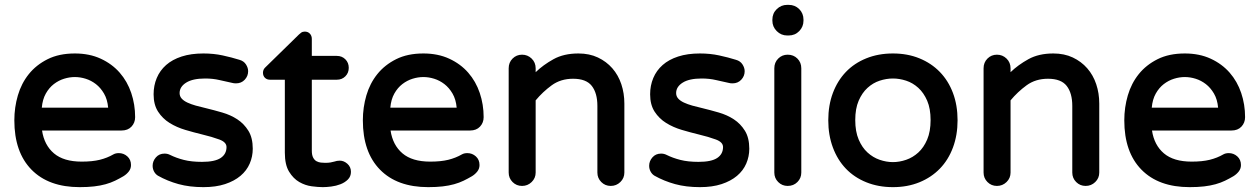

<svg xmlns="http://www.w3.org/2000/svg" viewBox="-20 -750 5177 790"><path d="M39 -255Q39 -308 53.5 -357.5Q68 -407 98.5 -445Q129 -483 176 -506.5Q223 -530 288 -530Q348 -530 394.5 -508.5Q441 -487 472.5 -451Q504 -415 520 -367.5Q536 -320 536 -268Q536 -245 521 -229Q506 -213 480 -213H153Q162 -153 202 -119Q242 -85 316 -85Q360 -85 390.5 -92.5Q421 -100 447 -115Q456 -120 469 -120Q489 -120 504 -106.5Q519 -93 519 -71Q519 -56 510 -44.5Q501 -33 488 -25Q471 -15 453.5 -6.5Q436 2 414.5 8Q393 14 367 17Q341 20 308 20Q180 20 109.5 -52Q39 -124 39 -255ZM152 -307H425Q422 -341 408 -365Q394 -389 374.5 -404Q355 -419 332.5 -426Q310 -433 288 -433Q266 -433 243.5 -426Q221 -419 201.5 -404Q182 -389 168.5 -365Q155 -341 152 -307Z M657 -118Q669 -118 679 -113Q705 -100 736.5 -92Q768 -84 811 -84Q864 -84 888 -100Q912 -116 912 -145Q912 -165 882.5 -176Q853 -187 811 -197Q778 -205 742.5 -215.5Q707 -226 678 -244Q649 -262 630.5 -290.5Q612 -319 612 -362Q612 -398 625 -429Q638 -460 663.5 -482.5Q689 -505 727.5 -517.5Q766 -530 817 -530Q859 -530 896 -522Q933 -514 965 -504Q983 -499 992 -485Q1001 -471 1001 -457Q1001 -437 987 -422Q973 -407 951 -407Q946 -407 942.5 -407.5Q939 -408 935 -409Q911 -414 883.5 -420.5Q856 -427 824 -427Q773 -427 746 -410Q719 -393 719 -367Q719 -354 727.5 -344.5Q736 -335 751 -328Q766 -321 785.5 -315.5Q805 -310 827 -305Q860 -297 894.5 -287Q929 -277 956.5 -259Q984 -241 1002 -212Q1020 -183 1020 -138Q1020 -106 1007.5 -77Q995 -48 969.5 -26.5Q944 -5 906 7.5Q868 20 817 20Q760 20 714.5 7.5Q669 -5 630 -27Q620 -33 614 -44Q608 -55 608 -68Q608 -87 621.5 -102.5Q635 -118 657 -118Z M1074 -475 1210 -608Q1213 -611 1219 -615.5Q1225 -620 1234 -620Q1247 -620 1255 -611.5Q1263 -603 1263 -590V-520H1366Q1387 -520 1401 -506Q1415 -492 1415 -471Q1415 -450 1401 -436Q1387 -422 1366 -422H1263V-130Q1263 -112 1268.5 -101.5Q1274 -91 1282.5 -86.5Q1291 -82 1300.5 -81Q1310 -80 1318 -80Q1331 -80 1339.5 -81.5Q1348 -83 1355 -85Q1361 -87 1366.5 -88Q1372 -89 1378 -89Q1395 -89 1409.5 -76Q1424 -63 1424 -43Q1424 -24 1411.5 -11.5Q1399 1 1381 8Q1363 15 1343 17.5Q1323 20 1308 20Q1289 20 1262.5 16.5Q1236 13 1211.5 -1Q1187 -15 1169.5 -43.5Q1152 -72 1152 -122V-422H1091Q1078 -422 1070 -430Q1062 -438 1062 -451Q1062 -465 1074 -475Z M1473 -255Q1473 -308 1487.5 -357.5Q1502 -407 1532.5 -445Q1563 -483 1610 -506.5Q1657 -530 1722 -530Q1782 -530 1828.5 -508.5Q1875 -487 1906.5 -451Q1938 -415 1954 -367.5Q1970 -320 1970 -268Q1970 -245 1955 -229Q1940 -213 1914 -213H1587Q1596 -153 1636 -119Q1676 -85 1750 -85Q1794 -85 1824.5 -92.5Q1855 -100 1881 -115Q1890 -120 1903 -120Q1923 -120 1938 -106.5Q1953 -93 1953 -71Q1953 -56 1944 -44.5Q1935 -33 1922 -25Q1905 -15 1887.5 -6.5Q1870 2 1848.5 8Q1827 14 1801 17Q1775 20 1742 20Q1614 20 1543.5 -52Q1473 -124 1473 -255ZM1586 -307H1859Q1856 -341 1842 -365Q1828 -389 1808.5 -404Q1789 -419 1766.5 -426Q1744 -433 1722 -433Q1700 -433 1677.5 -426Q1655 -419 1635.5 -404Q1616 -389 1602.5 -365Q1589 -341 1586 -307Z M2073 -40V-469Q2073 -493 2089 -509Q2105 -525 2128 -525Q2151 -525 2167.5 -509Q2184 -493 2184 -469V-453Q2215 -483 2257.5 -506.5Q2300 -530 2360 -530Q2405 -530 2440 -513.5Q2475 -497 2499.5 -469Q2524 -441 2536.5 -403.5Q2549 -366 2549 -324V-40Q2549 -17 2532.5 -1Q2516 15 2493 15Q2470 15 2454 -1Q2438 -17 2438 -40V-314Q2438 -367 2415 -396.5Q2392 -426 2338 -426Q2287 -426 2250 -399Q2213 -372 2184 -337V-40Q2184 -17 2167.5 -1Q2151 15 2128 15Q2105 15 2089 -1Q2073 -17 2073 -40Z M2700 -118Q2712 -118 2722 -113Q2748 -100 2779.5 -92Q2811 -84 2854 -84Q2907 -84 2931 -100Q2955 -116 2955 -145Q2955 -165 2925.5 -176Q2896 -187 2854 -197Q2821 -205 2785.5 -215.5Q2750 -226 2721 -244Q2692 -262 2673.5 -290.5Q2655 -319 2655 -362Q2655 -398 2668 -429Q2681 -460 2706.5 -482.5Q2732 -505 2770.5 -517.5Q2809 -530 2860 -530Q2902 -530 2939 -522Q2976 -514 3008 -504Q3026 -499 3035 -485Q3044 -471 3044 -457Q3044 -437 3030 -422Q3016 -407 2994 -407Q2989 -407 2985.5 -407.5Q2982 -408 2978 -409Q2954 -414 2926.5 -420.5Q2899 -427 2867 -427Q2816 -427 2789 -410Q2762 -393 2762 -367Q2762 -354 2770.5 -344.5Q2779 -335 2794 -328Q2809 -321 2828.5 -315.5Q2848 -310 2870 -305Q2903 -297 2937.5 -287Q2972 -277 2999.5 -259Q3027 -241 3045 -212Q3063 -183 3063 -138Q3063 -106 3050.5 -77Q3038 -48 3012.5 -26.5Q2987 -5 2949 7.5Q2911 20 2860 20Q2803 20 2757.5 7.5Q2712 -5 2673 -27Q2663 -33 2657 -44Q2651 -55 2651 -68Q2651 -87 2664.5 -102.5Q2678 -118 2700 -118Z M3166 -40V-469Q3166 -493 3182 -509Q3198 -525 3221 -525Q3245 -525 3261 -509Q3277 -493 3277 -469V-40Q3277 -17 3261 -1Q3245 15 3221 15Q3198 15 3182 -1Q3166 -17 3166 -40ZM3219 -730H3225Q3251 -730 3268.5 -712.5Q3286 -695 3286 -669V-665Q3286 -640 3268.5 -622Q3251 -604 3225 -604H3219Q3194 -604 3176 -622Q3158 -640 3158 -665V-669Q3158 -695 3176 -712.5Q3194 -730 3219 -730Z M3654 -530Q3714 -530 3763 -510Q3812 -490 3847 -454Q3882 -418 3901 -367.5Q3920 -317 3920 -255Q3920 -194 3901 -143Q3882 -92 3847 -56Q3812 -20 3763 0Q3714 20 3654 20Q3594 20 3544.5 0Q3495 -20 3460.5 -56Q3426 -92 3407 -143Q3388 -194 3388 -255Q3388 -317 3407 -367.5Q3426 -418 3460.5 -454Q3495 -490 3544.5 -510Q3594 -530 3654 -530ZM3499 -256Q3499 -209 3513 -176Q3527 -143 3549.5 -122.5Q3572 -102 3599.5 -92.5Q3627 -83 3654 -83Q3681 -83 3708.5 -92.5Q3736 -102 3758.5 -122.5Q3781 -143 3795 -176Q3809 -209 3809 -256Q3809 -303 3795 -335.5Q3781 -368 3758.5 -388.5Q3736 -409 3708.5 -418Q3681 -427 3654 -427Q3627 -427 3599.5 -418Q3572 -409 3549.5 -388.5Q3527 -368 3513 -335.5Q3499 -303 3499 -256Z M4027 -40V-469Q4027 -493 4043 -509Q4059 -525 4082 -525Q4105 -525 4121.5 -509Q4138 -493 4138 -469V-453Q4169 -483 4211.5 -506.5Q4254 -530 4314 -530Q4359 -530 4394 -513.5Q4429 -497 4453.5 -469Q4478 -441 4490.5 -403.5Q4503 -366 4503 -324V-40Q4503 -17 4486.5 -1Q4470 15 4447 15Q4424 15 4408 -1Q4392 -17 4392 -40V-314Q4392 -367 4369 -396.5Q4346 -426 4292 -426Q4241 -426 4204 -399Q4167 -372 4138 -337V-40Q4138 -17 4121.5 -1Q4105 15 4082 15Q4059 15 4043 -1Q4027 -17 4027 -40Z M4606 -255Q4606 -308 4620.5 -357.5Q4635 -407 4665.5 -445Q4696 -483 4743 -506.5Q4790 -530 4855 -530Q4915 -530 4961.5 -508.5Q5008 -487 5039.5 -451Q5071 -415 5087 -367.5Q5103 -320 5103 -268Q5103 -245 5088 -229Q5073 -213 5047 -213H4720Q4729 -153 4769 -119Q4809 -85 4883 -85Q4927 -85 4957.5 -92.5Q4988 -100 5014 -115Q5023 -120 5036 -120Q5056 -120 5071 -106.5Q5086 -93 5086 -71Q5086 -56 5077 -44.5Q5068 -33 5055 -25Q5038 -15 5020.5 -6.5Q5003 2 4981.5 8Q4960 14 4934 17Q4908 20 4875 20Q4747 20 4676.5 -52Q4606 -124 4606 -255ZM4719 -307H4992Q4989 -341 4975 -365Q4961 -389 4941.5 -404Q4922 -419 4899.5 -426Q4877 -433 4855 -433Q4833 -433 4810.5 -426Q4788 -419 4768.5 -404Q4749 -389 4735.5 -365Q4722 -341 4719 -307Z"/></svg>

Font: Varela Round Precious
Style: Medium
Weight: 500
Designer: Joe Prince
Foundry: Joe Prince
Version: Version 1.000